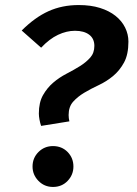

<svg xmlns="http://www.w3.org/2000/svg" viewBox="-20 -726 543 761"><path d="M66 -605Q118 -657 172 -681.5Q226 -706 292 -706Q340 -706 376.5 -694.5Q413 -683 438 -663Q463 -643 476 -616.5Q489 -590 489 -561Q489 -510 471.5 -478Q454 -446 428 -424.5Q402 -403 371 -388.5Q340 -374 314 -358.5Q288 -343 270 -323Q252 -303 252 -270Q252 -258 255 -245L143 -227Q139 -238 136.5 -252Q134 -266 134 -276Q134 -320 150.5 -349Q167 -378 191 -398.5Q215 -419 244 -434Q273 -449 297 -464Q321 -479 337.5 -497.5Q354 -516 354 -544Q354 -573 333.5 -588.5Q313 -604 277 -604Q244 -604 210 -588Q176 -572 143 -537ZM109 -66Q109 -100 132.5 -123.5Q156 -147 190 -147Q225 -147 248 -123.5Q271 -100 271 -66Q271 -33 248 -9Q225 15 190 15Q156 15 132.5 -9Q109 -33 109 -66Z"/></svg>

Font: Xgbmvzvtohvqztyvzapvmeyoton
Style: Regular
Weight: 500
Italic angle: -8°
Designer: Carrois Corporate & Edenspiekermann
Foundry: Carrois Corporate GbR & Edenspiekermann AG
Version: Version 2.001